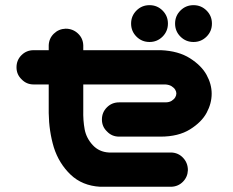

<svg xmlns="http://www.w3.org/2000/svg" viewBox="-20 -715 890 733"><path d="M230.5 -605.5Q257.8 -605.5 277.3 -587.4Q296.9 -569.3 297.9 -542V-523.4H594.7Q661.1 -520.5 705.1 -492.7Q749 -464.8 768.6 -429.2Q788.1 -393.6 788.1 -357.4Q788.1 -320.3 769 -284.7Q750 -249 705.6 -221.2Q661.1 -193.4 592.8 -193.4H434.6Q407.2 -193.4 388.7 -212.9Q369.1 -231.4 369.1 -258.8Q369.1 -286.1 388.2 -305.2Q407.2 -324.2 434.6 -324.2H611.3Q626 -324.2 635.3 -330.1Q644.5 -335.9 648.9 -343.3Q653.3 -350.6 653.3 -358.4Q653.3 -365.2 648.9 -372.6Q644.5 -379.9 635.3 -385.7Q626 -391.6 611.3 -392.6H297.9V-294.9Q296.9 -254.9 303.2 -221.2Q309.6 -187.5 334 -161.1Q358.4 -134.8 395.5 -132.8H633.8Q661.1 -131.8 679.2 -112.3Q697.3 -92.8 697.3 -65.4Q696.3 -39.1 678.2 -21Q660.2 -2.9 633.8 -2H362.3Q293.9 -5.9 249.5 -48.3Q205.1 -90.8 185.5 -152.3Q167 -213.9 166 -283.2V-392.6H108.4Q81.1 -392.6 62.5 -412.1Q43 -430.7 43 -458Q43 -485.4 62 -504.4Q81.1 -523.4 108.4 -523.4H166V-542Q167 -568.4 185.5 -586.4Q204.1 -604.5 230.5 -605.5ZM480.5 -625Q480.5 -654.3 501 -674.8Q521.5 -695.3 550.8 -695.3Q580.1 -695.3 600.6 -674.8Q621.1 -654.3 621.1 -625Q621.1 -595.7 600.6 -575.2Q580.1 -554.7 550.8 -554.7Q521.5 -554.7 501 -575.2Q480.5 -595.7 480.5 -625ZM648.4 -625Q648.4 -654.3 668.9 -674.8Q689.5 -695.3 718.8 -695.3Q748 -695.3 768.6 -674.8Q789.1 -654.3 789.1 -625Q789.1 -595.7 768.6 -575.2Q748 -554.7 718.8 -554.7Q689.5 -554.7 668.9 -575.2Q648.4 -595.7 648.4 -625Z"/></svg>

Font: Nico Moji
Style: Regular
Weight: 400
Version: Version 1.02